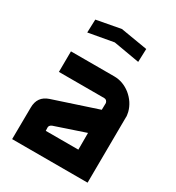

<svg xmlns="http://www.w3.org/2000/svg" viewBox="-204 -992 1018 1113"><g transform="rotate(30 304.5 -435.5)"><path d="M121 -841 282 -871 462 -841 459 -753 285 -783 118 -753ZM416 -453Q411 -473 393 -473H90L91 -611H381Q439 -611 489 -572Q539 -531 554 -473Q556 -462 557.5 -453.5Q559 -445 558 -438L555 0H50L52 -212Q52 -287 121 -310L415 -407ZM211 -183Q193 -175 194 -159L195 -139H413V-251Z"/></g></svg>

Font: Covid19
Style: Regular
Weight: 400
Designer: Peter Wiegel
Foundry: (c) CAT - Ing. Peter Wiegel.  for Rudolf Maass + Partner GmbH
Version: Version 001.000